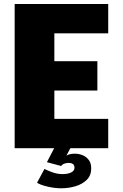

<svg xmlns="http://www.w3.org/2000/svg" viewBox="-20 -758 628 982"><path d="M533.5 -150V0H55V-737.5H533.5V-587.5H258V-445H478V-295H258V-150ZM364 28Q382 28 401 35.2Q420 42.5 433.2 59Q446.5 75.5 446.5 103.5Q446.5 139 424 161.5Q401.5 184 366.2 194.5Q331 205 293 205Q259.5 205 222.5 196.2Q185.5 187.5 169.5 176.5L207.5 106Q219 112.5 246 122.5Q273 132.5 299.5 132.5Q326 132.5 343.5 124.2Q361 116 361 99.5Q361 86.5 352.5 80.8Q344 75 332.5 75Q321 75 309.8 78.8Q298.5 82.5 293 91L220 71.5L257 0H340L319.5 38Q335 28 364 28Z"/></svg>

Font: Epilogue Black
Style: Regular
Weight: 900
Designer: Tyler Finck
Foundry: Etcetera Type Co
Version: Version 2.111; ttfautohint (v1.8.3)